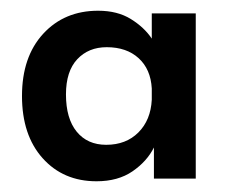

<svg xmlns="http://www.w3.org/2000/svg" viewBox="-20 -725 423 358"><path d="M160 -387Q98 -387 59.5 -430Q21 -473 21 -546Q21 -619 60.5 -662Q100 -705 163 -705Q199 -705 224 -689.5Q249 -674 263 -653V-700H345V-392H267V-450Q254 -424 227 -405.5Q200 -387 160 -387ZM178 -455Q215 -455 238 -478Q261 -501 263 -539V-560Q261 -596 238.5 -616.5Q216 -637 179 -637Q145 -637 124 -614.5Q103 -592 103 -549Q103 -504 123 -479.5Q143 -455 178 -455Z"/></svg>

Font: Tilda Sans Semibold
Style: Regular
Weight: 600
Designer: ParaType Ltd
Foundry: ParaType Ltd
Version: Version 1.009